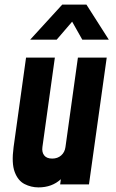

<svg xmlns="http://www.w3.org/2000/svg" viewBox="-20 -800 504 833"><path d="M147 13Q115 13 86.5 -1.5Q58 -16 43.8 -53.8Q29.5 -91.5 39 -162L93 -550H218L164 -162Q161 -139.5 171.8 -125.8Q182.5 -112 206.5 -112Q230 -112 245.5 -125.8Q261 -139.5 264 -162L318 -550H443L366 0H241L244 -22.5Q205.5 13 147 13ZM111 -628 250 -780H355L452 -628H337L293 -706L226 -628Z"/></svg>

Font: Mohave
Style: Bold Italic
Weight: 700
Italic angle: -8°
Designer: Gumpita Rahayu
Foundry: Tokotype
Version: Version 2.003; ttfautohint (v1.8.3)